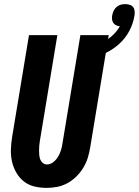

<svg xmlns="http://www.w3.org/2000/svg" viewBox="-20 -906 675 934"><path d="M207 8Q176 8 147 1Q118 -6 96 -23.5Q74 -41 59.5 -66Q45 -91 38.5 -119.5Q32 -148 33 -178.5Q34 -209 39 -240L121 -735H259L174 -221Q172 -209 171 -197.5Q170 -186 170 -174.5Q170 -163 171 -151.5Q172 -140 176 -130Q180 -120 188.5 -113Q197 -106 208 -106Q225 -106 239.5 -117.5Q254 -129 263 -144.5Q272 -160 277 -176.5Q282 -193 284 -209L371 -735H509L419 -190Q415 -165 407.5 -140Q400 -115 386 -91.5Q372 -68 352 -48Q332 -28 308 -15Q284 -2 258 3Q232 8 207 8ZM422 -621 406 -673Q429 -679 451 -687.5Q473 -696 494.5 -709Q516 -722 533.5 -739.5Q551 -757 563 -778Q554 -779 545 -783Q536 -787 531 -795Q526 -803 525 -812.5Q524 -822 526 -832Q528 -843 533 -853.5Q538 -864 547 -872Q556 -880 567 -883Q578 -886 589 -886Q601 -886 611.5 -882.5Q622 -879 628 -871Q634 -863 635 -852Q636 -841 634 -829Q628 -792 609.5 -756.5Q591 -721 561 -693.5Q531 -666 495.5 -649Q460 -632 422 -621Z"/></svg>

Font: Iosevka SS18 Heavy
Style: Italic
Weight: 900
Italic angle: -9°
Monospace: yes
Designer: Belleve Invis
Foundry: Belleve Invis
Version: Version 25.1.1; ttfautohint (v1.8.4)